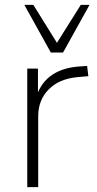

<svg xmlns="http://www.w3.org/2000/svg" viewBox="-20 -769 399 789"><path d="M92 0V-487H136V-377H131Q151 -433 196 -462.5Q241 -492 309 -496L338 -498L343 -456L298 -452Q223 -445 180 -401.5Q137 -358 137 -291V0ZM189 -553 80 -749H117L214 -593L312 -749H348L239 -553Z"/></svg>

Font: Nunito Sans 10pt ExtraLight
Style: Regular
Weight: 250
Designer: Vernon Adams
Foundry: Vernon Adams
Version: Version 3.101;gftools[0.9.27]